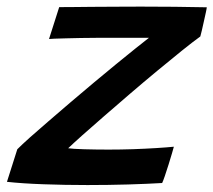

<svg xmlns="http://www.w3.org/2000/svg" viewBox="-54 -542 629 566"><path d="M424 -2.5Q382.5 0 324 1.8Q265.5 3.5 204 3.5Q137.5 3.5 74.5 1.2Q11.5 -1 -33.5 -6L-3 -102Q10.5 -115.5 34.2 -136.8Q58 -158 88.5 -184.2Q119 -210.5 153.2 -239.8Q187.5 -269 221.8 -297.8Q256 -326.5 287.5 -352.2Q319 -378 344.2 -398.2Q369.5 -418.5 385 -430.5Q377.5 -430.5 360.5 -430.5Q343.5 -430.5 321.2 -430.5Q299 -430.5 275.2 -430.5Q251.5 -430.5 231 -430.5Q208 -430.5 184.5 -430Q161 -429.5 140.8 -429Q120.5 -428.5 107 -428Q93.5 -427.5 90.5 -427L120.5 -521Q133.5 -521 158.8 -521.2Q184 -521.5 217 -521.8Q250 -522 287 -522.2Q324 -522.5 361 -522.5Q408.5 -522.5 460.5 -522Q512.5 -521.5 555.5 -520.5Q555.5 -517.5 553 -506Q550.5 -494.5 547.2 -479.8Q544 -465 541 -452.2Q538 -439.5 536.5 -434.5Q515 -419 482 -392.5Q449 -366 409.5 -333.2Q370 -300.5 329.8 -266Q289.5 -231.5 252.8 -199.5Q216 -167.5 188.2 -142.8Q160.5 -118 147 -105Q159.5 -103 194.2 -102Q229 -101 266 -101Q301.5 -101 338.2 -102.2Q375 -103.5 406.8 -105.5Q438.5 -107.5 458.5 -109.5Q457.5 -105 453 -90Q448.5 -75 442.8 -56.5Q437 -38 431.8 -22.8Q426.5 -7.5 424 -2.5Z"/></svg>

Font: Grandstander Thin Medium
Style: Italic
Weight: 500
Italic angle: -15°
Version: Version 1.200